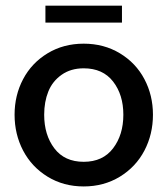

<svg xmlns="http://www.w3.org/2000/svg" viewBox="-20 -652 595 681"><path d="M141.1 -571.8V-631.8H412.6V-571.8ZM31.7 -245.1Q31.7 -314 62 -371.3Q92.3 -428.7 148.7 -462.9Q205.1 -497.1 276.9 -497.1Q348.6 -497.1 405.3 -462.9Q461.9 -428.7 492.2 -371.3Q522.5 -314 522.5 -245.1Q522.5 -175.8 492.2 -117.9Q461.9 -60.1 405.3 -25.4Q348.6 9.3 276.9 9.3Q205.1 9.3 148.7 -25.4Q92.3 -60.1 62 -117.9Q31.7 -175.8 31.7 -245.1ZM417.5 -245.1Q417.5 -315.9 381.1 -362.8Q344.7 -409.7 276.9 -409.7Q231 -409.7 198.5 -386.7Q166 -363.8 151.4 -327.4Q136.7 -291 136.7 -245.1Q136.7 -173.3 172.9 -125.7Q209 -78.1 276.9 -78.1Q344.7 -78.1 381.1 -126Q417.5 -173.8 417.5 -245.1Z"/></svg>

Font: HK Grotesk SemiBold Legacy
Style: Regular
Weight: 600
Designer: Alfredo Marco Pradil
Foundry: Hanken Design Co.
Version: Version 2.022;PS 002.022;hotconv 1.0.88;makeotf.lib2.5.64775